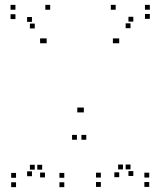

<svg xmlns="http://www.w3.org/2000/svg" viewBox="-20 -760 660 790"><path d="M244.5 10V-10H224.5V10ZM244.5 -28.5V-48.5H224.5V-28.5ZM153.5 -62V-82H133.5V-62ZM165 -30V-50H145V-30ZM165 -582V-602H145V-582ZM172 -582V-602H152V-582ZM296.5 -185V-205H276.5V-185ZM335 -185V-205H315V-185ZM464.5 -582V-602H444.5V-582ZM470.5 -582V-602H450.5V-582ZM470.5 -31V-51H450.5V-31ZM486 -63V-83H466V-63ZM395 -29.5V-49.5H375V-29.5ZM395 9V-11H375V9ZM594 9V-11H574V9ZM594 -29.5V-49.5H574V-29.5ZM517 -63V-83H497V-63ZM528.5 -36V-56H508.5V-36ZM528.5 -671V-691H508.5V-671ZM517 -644V-664H497V-644ZM596.5 -682.5V-702.5H576.5V-682.5ZM596.5 -720V-740H576.5V-720ZM456 -720V-740H436V-720ZM325 -297.5V-317.5H305V-297.5ZM318 -297.5V-317.5H298V-297.5ZM186.5 -720V-740H166.5V-720ZM43.5 -720V-740H23.5V-720ZM43.5 -681.5V-701.5H23.5V-681.5ZM123 -643V-663H103V-643ZM111.5 -670V-690H91.5V-670ZM111.5 -35V-55H91.5V-35ZM123 -62V-82H103V-62ZM46 -28.5V-48.5H26V-28.5ZM46 10V-10H26V10Z"/></svg>

Font: Monaspace Xenon Dots Var
Style: Regular
Weight: 400
Designer: Riley Cran and the Lettermatic Team
Version: Version 1.100 (Monaspace Xenon Dots)